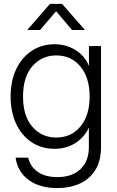

<svg xmlns="http://www.w3.org/2000/svg" viewBox="-20 -751 599 981"><path d="M272.5 210Q184.1 210 127.4 169.2Q70.8 128.4 59.6 54.7H124Q135.7 102.1 174.1 127.9Q212.4 153.8 272.5 153.8Q349.1 153.8 391.6 113Q434.1 72.3 434.1 0V-97.7H433.6Q409.2 -47.4 363.3 -19Q317.4 9.3 258.8 9.3Q192.4 9.3 141.8 -24.2Q91.3 -57.6 62.7 -117.9Q34.2 -178.2 34.2 -257.8Q34.2 -337.4 62.7 -397.5Q91.3 -457.5 142.1 -491.2Q192.9 -524.9 258.8 -524.9Q316.9 -524.9 364.3 -496.3Q411.6 -467.8 434.1 -415.5H434.6V-515.6H496.1V0Q496.1 71.8 466.6 118.4Q437 165 386.5 187.5Q335.9 210 272.5 210ZM267.1 -48.3Q344.7 -48.3 391.4 -105.2Q438 -162.1 438 -257.8Q438 -353.5 391.4 -410.6Q344.7 -467.8 267.1 -467.8Q193.8 -467.8 145.8 -413.1Q97.7 -358.4 97.7 -257.8Q97.7 -157.2 145.8 -102.8Q193.8 -48.3 267.1 -48.3ZM184.6 -597.7H119.6V-598.1L235.4 -731.4H296.9L413.6 -598.1V-597.7H348.1L266.6 -693.4Z"/></svg>

Font: Inter Display Light
Style: Regular
Weight: 300
Designer: Rasmus Andersson
Foundry: rsms
Version: Version 4.000;git-a52131595